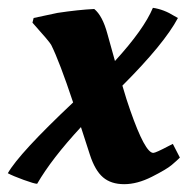

<svg xmlns="http://www.w3.org/2000/svg" viewBox="-50 -459 480 491"><path d="M342 -68Q348 -68 382 -86L392 -91L410 -56Q402 -48 389 -37Q376 -26 338.5 -7Q301 12 267.5 12Q234 12 213.5 -5.5Q193 -23 180 -63L157 -134Q82 -53 45 11Q38 11 10.5 1Q-17 -9 -30 -16Q-1 -67 137 -197Q102 -302 81 -344Q77 -352 33 -401L36 -413L97 -426Q150 -434 191 -436Q212 -419 224.5 -373Q237 -327 244 -303Q318 -384 341 -439Q369 -435 396 -418L405 -413Q370 -347 263 -240Q274 -202 283 -177Q321 -68 342 -68Z"/></svg>

Font: Oleo Script Swash Caps
Style: Regular
Weight: 400
Designer: Soytutype
Foundry: Soytutype
Version: Version 1.002